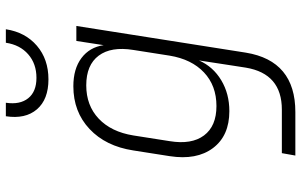

<svg xmlns="http://www.w3.org/2000/svg" viewBox="-202 -622 1005 640"><g transform="rotate(-90 300.0 -302.5)"><path d="M101 180 109 135H254Q374 135 394 15L401 -30L418 -141Q397 -94 352 -67Q307 -40 249 -40Q167 -40 126 -94.5Q85 -149 99 -239L118 -360Q132 -452 189.5 -506Q247 -560 332 -560Q390 -560 426 -533Q462 -506 469 -459L483 -550H533L444 15Q417 180 246 180ZM266 -83Q334 -83 378 -124.5Q422 -166 434 -239L453 -360Q465 -434 434 -475.5Q403 -517 335 -517Q268 -517 224 -475.5Q180 -434 168 -360L149 -239Q137 -166 168 -124.5Q199 -83 266 -83ZM355 -643Q288 -643 255 -681.5Q222 -720 232 -785H277Q270 -738 292 -710.5Q314 -683 360 -683Q407 -683 438.5 -710.5Q470 -738 477 -785H522Q512 -720 467 -681.5Q422 -643 355 -643Z"/></g></svg>

Font: JetBrains Mono Thin
Style: Italic
Weight: 100
Italic angle: -9°
Monospace: yes
Designer: Philipp Nurullin, Konstantin Bulenkov
Foundry: JetBrains
Version: Version 2.305; ttfautohint (v1.8.4.7-5d5b)